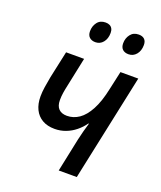

<svg xmlns="http://www.w3.org/2000/svg" viewBox="-136 -821 763 909"><g transform="rotate(20 245.0 -367.0)"><path d="M269 0 304.2 -168Q309.1 -190.9 315.4 -214.1Q321.8 -237.3 327.6 -256.8H324.7Q308.6 -233.9 286.6 -216.1Q264.6 -198.2 238.3 -188.2Q211.9 -178.2 182.6 -178.2Q146 -178.2 120.4 -193.1Q94.7 -208 81.3 -235.4Q67.9 -262.7 67.9 -300.3Q67.9 -321.8 71.8 -347.9Q75.7 -374 81.1 -401.9L110.4 -537.6H201.2L171.4 -395.5Q166 -371.6 163.1 -352.8Q160.2 -334 160.2 -315.4Q160.2 -285.6 174.8 -271Q189.5 -256.3 216.3 -256.3Q249 -256.3 277.1 -275.6Q305.2 -294.9 327.6 -336.7Q350.1 -378.4 364.3 -446.8L384.3 -537.6H474.1L359.9 0ZM390.6 -629.9Q371.6 -629.9 360.6 -640.1Q349.6 -650.4 349.6 -670.4Q349.6 -696.3 364.3 -715.3Q378.9 -734.4 405.8 -734.4Q424.3 -734.4 434.6 -724.6Q444.8 -714.8 444.8 -695.8Q444.8 -666.5 429.4 -648.2Q414.1 -629.9 390.6 -629.9ZM223.6 -629.9Q205.1 -629.9 193.8 -640.1Q182.6 -650.4 182.6 -670.4Q182.6 -696.3 197 -715.3Q211.4 -734.4 238.8 -734.4Q251 -734.4 259.5 -730Q268.1 -725.6 272.7 -717Q277.3 -708.5 277.3 -695.8Q277.3 -666.5 262.2 -648.2Q247.1 -629.9 223.6 -629.9Z"/></g></svg>

Font: Open Sans SemiCondensed Medium
Style: Italic
Weight: 500
Width: 4
Italic angle: -12°
Designer: Monotype Design Team
Foundry: Monotype Imaging Inc.
Version: Version 3.000